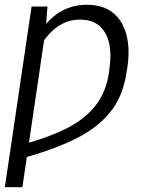

<svg xmlns="http://www.w3.org/2000/svg" viewBox="-23 -573 618 796"><path d="M166.5 -451.2 69.8 203.1H-2.9L107.9 -545.9H173.8ZM135.3 -367.7 97.2 -347.7Q121.6 -412.6 155.8 -458.5Q189.9 -504.4 235.4 -528.8Q280.8 -553.2 337.4 -553.2Q403.3 -553.2 444.3 -520.8Q485.4 -488.3 501 -429.4Q516.6 -370.6 504.9 -292.5L501 -269.5Q486.3 -171.4 431.9 -105.5Q377.4 -39.6 284.4 5.4Q191.4 50.3 61 85.4L70.8 25.9Q174.3 -1.5 250 -39.1Q325.7 -76.7 370.8 -132.6Q416 -188.5 428.2 -269L431.2 -293Q439.5 -349.6 429.2 -394.5Q418.9 -439.5 389.2 -465.6Q359.4 -491.7 308.1 -491.7Q268.6 -491.7 236.6 -475.1Q204.6 -458.5 179.4 -430.4Q154.3 -402.3 135.3 -367.7Z"/></svg>

Font: Inter Tight Light
Style: Italic
Weight: 300
Italic angle: -9.39999°
Designer: Rasmus Andersson
Foundry: rsms
Version: Version 3.004